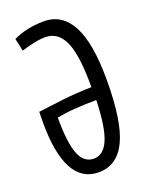

<svg xmlns="http://www.w3.org/2000/svg" viewBox="-137 -780 659 860"><g transform="rotate(-20 192.5 -350.0)"><path d="M48 -619 35 -679Q100 -710 182 -710Q268 -710 312.5 -626.5Q357 -543 357 -368Q357 -170 314 -80Q271 10 183 10Q23 10 23 -287Q23 -299 23.5 -312.5Q24 -326 24 -336Q77 -343 139.5 -350.5Q202 -358 281 -360Q281 -367 281 -374Q281 -381 281 -388Q279 -524 250 -582.5Q221 -641 163 -641Q137 -641 107.5 -634.5Q78 -628 48 -619ZM282 -298Q229 -298 180.5 -294.5Q132 -291 93 -283Q93 -162 114.5 -108.5Q136 -55 183 -55Q229 -55 253.5 -112Q278 -169 282 -298Z"/></g></svg>

Font: Georama Condensed
Style: Regular
Weight: 400
Width: 3
Designer: Jean-Baptiste Levee
Foundry: Production Type
Version: Version 1.000